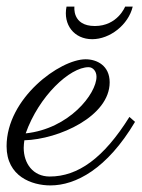

<svg xmlns="http://www.w3.org/2000/svg" viewBox="-37 -537 430 583"><path d="M37 -111C142 -114 296 -184 296 -287C296 -338 257 -357 223 -357C145 -357 -17 -239 -17 -93C-17 -1 60 26 116 26C193 26 288 -24 373 -167L356 -182C278 -57 200 -1 114 -1C63 -1 35 -41 35 -88C35 -96 36 -104 37 -111ZM41 -132C81 -245 175 -333 232 -333C245 -333 256 -321 256 -304C256 -252 173 -146 41 -132ZM366 -517H343C343 -517 320 -458 251 -458C181 -458 189 -517 189 -517H165C154 -462 188 -418 243 -418C297 -418 353 -462 366 -517Z"/></svg>

Font: Parisienne
Style: Regular
Weight: 400
Designer: Astigmatic (AOETI)
Foundry: Astigmatic (AOETI)
Version: Version 1.000